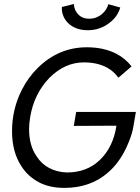

<svg xmlns="http://www.w3.org/2000/svg" viewBox="-20 -902 681 934"><path d="M293 12Q220 12 168 -16Q116 -44 85 -92Q38.5 -161.5 38.5 -264Q38.5 -371 86.5 -465.5Q117.5 -526.5 165 -573Q266.5 -672 402.5 -672Q484 -672 545 -641Q589 -618.5 620 -579L556 -524Q533.5 -555 501 -573Q454 -598.5 388 -598.5Q296 -598.5 221 -524Q145 -445.5 126.5 -330.5Q121.5 -301 121.5 -273.5Q121.5 -193.5 158.5 -141Q181.5 -105 218.8 -85Q256 -65 305 -63Q402 -63 465 -123Q530.5 -185.5 546.5 -290.5L339 -289.5L350.5 -357.5H641L629.5 -290.5Q624 -251.5 603 -203Q566 -114 504 -61.5Q419.5 12 293 12ZM406.5 -755Q374.5 -755 350 -765Q325.5 -775 310 -791Q294.5 -807 287 -827Q280.5 -844 281 -861.5V-868L339 -882.5Q341.5 -852 358.5 -834.5Q377.5 -811.5 413 -811Q434 -811 449.5 -817.5Q465 -824 476.5 -834Q488 -844 496 -856.5Q504 -869 507 -881.5L565 -865.5Q552 -820 512 -790.5Q466.5 -755 406.5 -755Z"/></svg>

Font: Lucymar Sans
Style: Italic
Weight: 400
Italic angle: -10°
Foundry: The League of Moveable Type (original font) / Main changes by Cristiano Sobral with portions from Mirco Monsees
Version: Version 2.00;August 30, 2020;FontCreator 13.0.0.2681 64-bit